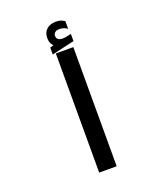

<svg xmlns="http://www.w3.org/2000/svg" viewBox="-161 -997 922 1098"><g transform="rotate(-20 300.0 -448.0)"><path d="M356.5 -725V0H250V-725ZM231.5 -767.5 253.5 -774Q234 -791.5 234 -823.5Q234 -858.5 255.5 -877.2Q277 -896 312 -896Q328.5 -896 340.8 -892Q353 -888 364.5 -880V-833.5Q355.5 -840.5 342.5 -845Q329.5 -849.5 314.5 -849.5Q299 -849.5 289.5 -841.5Q280 -833.5 280 -821Q280 -792 317.5 -792Q337 -792 369 -801V-757L231.5 -725.5Z"/></g></svg>

Font: JuliaMono
Style: Bold
Weight: 700
Monospace: yes
Designer: cormullion
Foundry: corm
Version: Version 0.055; ttfautohint (v1.8.4)